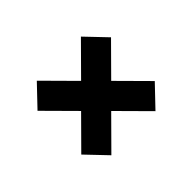

<svg xmlns="http://www.w3.org/2000/svg" viewBox="-98 -820 862 862"><g transform="rotate(-45 333.0 -389.5)"><path d="M566.7 -250 473.3 -152.2 333.3 -293.3 193.3 -152.2 100 -250 237.8 -388.9 100 -527.8 193.3 -625.6 333.3 -484.4 473.3 -625.6 566.7 -527.8 428.9 -388.9Z"/></g></svg>

Font: Paperlogy 8 ExtraBold
Style: Regular
Weight: 800
Designer: redesigned by Lee Juim, glyphs from Gmarket Sans & Montserrat
Foundry: PT&
Version: Version 1.001